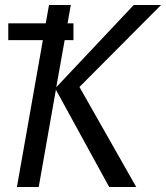

<svg xmlns="http://www.w3.org/2000/svg" viewBox="-20 -746 662 766"><path d="M162.5 -653 175.5 -726H262.5L249.5 -653H273V-586H238L204.5 -398L513.5 -726H622.5L297 -399L523.5 0H415.5L203 -388L134.5 0H47.5L151 -586H13V-653Z"/></svg>

Font: JuliaMono Italic
Style: Regular
Weight: 400
Italic angle: -9°
Monospace: yes
Designer: cormullion
Foundry: corm
Version: Version 0.049; ttfautohint (v1.8.4)